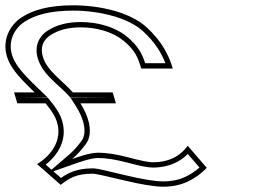

<svg xmlns="http://www.w3.org/2000/svg" viewBox="-144 -687 1021 723"><path d="M206.1 -33C214.4 -33 252.4 -24.8 320.1 -8.5C387.8 7.8 437.9 16 470.4 16C504.6 16 535.2 9.7 562.4 -3C589.5 -15.7 613.6 -33 634.7 -55L562.9 -138C540.6 -107.7 503 -76 431 -76C416 -76 385.9 -82 340.8 -94C295.6 -106 257.2 -112 225.5 -112C192.7 -112 147.2 -95 127.5 -88C146.2 -104 163.5 -123 179.6 -145C203.6 -177.8 199.2 -233.9 158.6 -298H292.4L280.4 -339H130.4C90.3 -384.5 33 -419.9 17.5 -473C7.1 -508.3 16.8 -535.7 46.6 -555C76.4 -574.3 114.2 -584 160 -584C219.4 -584 279.7 -567.2 320.1 -534.5C365.4 -497.8 376.2 -468.7 387.8 -429H506.6C492.2 -478 466.1 -530.7 408.9 -583.5C346.2 -641.4 231.9 -667 130.7 -667C41.7 -667 -19.9 -649.8 -62.8 -621.5C-108.2 -591.6 -135.9 -535.9 -118.1 -475C-113.1 -457.7 -103.3 -439.2 -88.8 -419.5C-74.3 -399.8 -49.1 -373 -13.4 -339H-90.9L-78.9 -298H27.4C51.3 -269.2 64.2 -249.1 71.2 -225C90.7 -158.2 48.4 -101 -4.4 -69L84.6 9C115.8 -15 141.2 -33 206.1 -33ZM50 -47.9 28.1 -67.1C75.3 -104.2 110.4 -162.3 90.4 -230.6C82.3 -258.4 67.2 -281.3 42.8 -310.8L36.8 -318H27.4C-2.6 -318 -35.6 -319 -63.7 -319H36.7L0.4 -353.5C-34.9 -387.1 -59.5 -413.5 -72.7 -431.4C-86.2 -449.7 -94.7 -466.3 -98.9 -480.6C-114 -532.1 -91 -579 -51.8 -604.8C-13.2 -630.2 44.2 -647 130.7 -647C229.2 -647 338.9 -620.9 395.3 -568.8C440 -527.6 464.1 -487.1 478.8 -449H402.7C391.4 -484.3 375.2 -515.6 332.7 -550C287.4 -586.6 222.9 -604 160 -604C111.4 -604 69.5 -593.7 35.7 -571.8C-0.9 -548 -14.2 -509.8 -1.7 -467.4C16.6 -404.5 78.8 -367.3 115.4 -325.8L121.3 -319H130.4C175 -319 222.6 -318 265.2 -318H122.3L141.7 -287.3C180.5 -226 179.9 -179.3 163.4 -156.8C148.2 -135.9 131.9 -118.1 114.5 -103.2ZM56.9 -41.9 134.2 -69.1C154 -76.1 198.6 -92 225.5 -92C254.7 -92 291.6 -86.4 335.6 -74.7C381.5 -62.5 411.5 -56 431 -56C495 -56 537.3 -80.5 563.1 -107.2L607.2 -56.2C590.5 -41.4 573.5 -30.3 553.9 -21.1C529.7 -9.8 502.1 -4 470.4 -4C441 -4 391.7 -11.8 324.8 -27.9C256.3 -44.5 220.7 -53 206.1 -53C146.4 -53 113.2 -36.8 85.6 -16.8Z"/></svg>

Font: Din Kursivschrift
Style: BreitLeftGho
Weight: 400
Version: Version 1.089